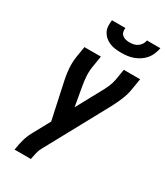

<svg xmlns="http://www.w3.org/2000/svg" viewBox="-231 -1048 981 1141"><g transform="rotate(30 259.0 -477.5)"><path d="M69 0 70 -7Q75 -39 83.5 -70.5Q92 -102 108 -132L174 -253L119 -508Q111 -545 108.5 -583.5Q106 -622 112 -662L124 -735H237L225 -662Q219 -627 221 -593Q223 -559 229 -527L252 -396L338 -554Q353 -580 365 -607Q377 -634 382 -662L394 -735H506L494 -662Q488 -622 472 -583.5Q456 -545 436 -508L206 -86Q195 -67 190.5 -47Q186 -27 182 -7L181 0ZM329 -815Q308 -815 288 -817.5Q268 -820 250 -827.5Q232 -835 217.5 -847.5Q203 -860 194 -877Q185 -894 184 -914.5Q183 -935 186 -955H278Q276 -942 279 -929Q282 -916 292 -907.5Q302 -899 315 -896Q328 -893 342 -893Q356 -893 370 -896Q384 -899 396 -907.5Q408 -916 416 -928.5Q424 -941 426 -955H518Q514 -934 506 -914Q498 -894 484 -877Q470 -860 451 -847.5Q432 -835 411.5 -827.5Q391 -820 370 -817.5Q349 -815 329 -815Z"/></g></svg>

Font: Iosevka Curly Oblique
Style: Bold
Weight: 700
Italic angle: -9°
Monospace: yes
Designer: Belleve Invis
Foundry: Belleve Invis
Version: Version 11.1.0; ttfautohint (v1.8.3)